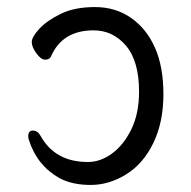

<svg xmlns="http://www.w3.org/2000/svg" viewBox="-20 -506 540 544"><path d="M149 -1Q85 -37 62 -109Q60 -114 60 -120Q60 -136 73 -136Q87 -136 95 -121Q136 -47 229 -47Q265 -47 298 -71.5Q331 -96 352.5 -140.5Q374 -185 374 -246Q374 -333 337 -376.5Q300 -420 245 -420Q156 -420 124 -345Q120 -337 108 -337Q96 -337 83 -355Q70 -373 70 -387Q70 -401 91 -424Q112 -447 151.5 -466.5Q191 -486 249 -486Q307 -486 351 -455.5Q395 -425 419 -371Q443 -317 443 -239Q443 -160 414.5 -101Q386 -42 337.5 -12Q289 18 237 18Q185 18 149 -1Z"/></svg>

Font: Moon Stars Kai T HW
Style: Regular
Weight: 400
Designer: GuiWonder
Version: Version 1.101